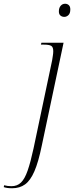

<svg xmlns="http://www.w3.org/2000/svg" viewBox="-154 -764 395 1024"><path d="M189 -674Q177 -674 168.5 -681Q160 -688 160 -703Q160 -722 169.5 -733Q179 -744 193 -744Q205 -744 213 -736.5Q221 -729 221 -714Q221 -693 211 -683.5Q201 -674 189 -674ZM-89 240Q-104 240 -114.5 238.5Q-125 237 -134 234L-132 224Q-114 229 -93 229Q-62 229 -42 209.5Q-22 190 -6.5 145.5Q9 101 25 27L124 -442Q126 -456 128 -468Q130 -480 130 -491Q130 -513 119 -519.5Q108 -526 80 -526H64L67 -536H185L69 12Q51 100 29.5 149.5Q8 199 -20.5 219.5Q-49 240 -89 240Z"/></svg>

Font: Noto Serif Display Condensed ExtraLight
Style: Italic
Weight: 200
Width: 3
Italic angle: -12°
Designer: Monotype Design Team
Foundry: Monotype Imaging Inc.
Version: Version 2.009